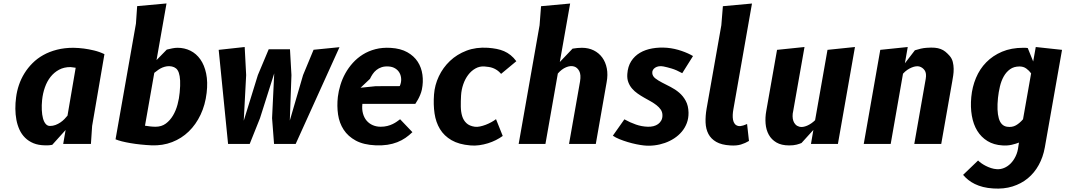

<svg xmlns="http://www.w3.org/2000/svg" viewBox="-20 -836 6188 1115"><path d="M419.5 -442.5Q409.5 -444 401 -445Q392.5 -446 389 -446.5Q351.5 -446.5 322.8 -431Q294 -415.5 273.5 -389.5Q253 -363.5 240.8 -328.8Q228.5 -294 224.5 -255Q221.5 -224.5 222.8 -197.2Q224 -170 229.5 -149.2Q235 -128.5 245.2 -116.5Q255.5 -104.5 270 -104.5Q287 -104.5 302.2 -110.2Q317.5 -116 330.8 -125Q344 -134 354.2 -144.5Q364.5 -155 372 -164.5ZM241.5 8Q203 7.5 174.5 -4.2Q146 -16 125.8 -36Q105.5 -56 93.2 -82.8Q81 -109.5 75.2 -140.2Q69.5 -171 69.2 -204.5Q69 -238 73.5 -271Q78 -307 90 -342.5Q102 -378 121.8 -410Q141.5 -442 168.8 -469.2Q196 -496.5 231.2 -516.2Q266.5 -536 310.2 -547.2Q354 -558.5 406 -558.5Q436.5 -558 467.5 -554Q494.5 -550.5 526 -543Q557.5 -535.5 586.5 -521.5L515 -104.5L508 0H347L361 -81L283.5 5Q278 6 269 7.2Q260 8.5 241.5 8Z M822 -106Q836.5 -103.5 852.5 -101.8Q868.5 -100 883.5 -100Q918 -100 942.8 -118.2Q967.5 -136.5 984.5 -165Q1001.5 -193.5 1011 -229Q1020.5 -264.5 1023.5 -299Q1027.5 -340.5 1026 -368.2Q1024.5 -396 1018.5 -413.2Q1012.5 -430.5 1002.2 -438.8Q992 -447 978 -450Q963 -453 949.5 -451Q936 -449 923.2 -443.8Q910.5 -438.5 898.8 -430.2Q887 -422 876 -413ZM769.5 -699 776.5 -800.5 947 -816 889 -487 948.5 -548Q964 -552 980.5 -555.2Q997 -558.5 1011 -558.5Q1051.5 -558.5 1085.8 -541.5Q1120 -524.5 1143.5 -491.2Q1167 -458 1177.2 -409Q1187.5 -360 1180 -296.5Q1172 -227.5 1145 -170.2Q1118 -113 1076.2 -72.5Q1034.5 -32 979.5 -10.8Q924.5 10.5 860 8Q828 6.5 796.8 3.2Q765.5 0 737.8 -4.8Q710 -9.5 687.5 -15.2Q665 -21 651 -27Z M1672.5 -400 1663 -136 1740 -400 1801 -547 1951.5 -562 1697 0H1571.5L1560 -150L1572.5 -410L1490 -150L1430 0H1304.5L1250 -546.5L1401 -563L1409.5 -400L1395.5 -135L1477.5 -400L1540.5 -550H1664Z M2375 -68.5Q2356 -50 2334.5 -35.2Q2313 -20.5 2287 -10.2Q2261 0 2230 4.8Q2199 9.5 2161.5 8Q2091.5 5 2046.2 -19.5Q2001 -44 1975.8 -82.8Q1950.5 -121.5 1943.2 -171Q1936 -220.5 1942 -273.5Q1946 -307 1956.8 -342.2Q1967.5 -377.5 1985.5 -410Q2003.5 -442.5 2029 -470.8Q2054.5 -499 2087.2 -519.5Q2120 -540 2160.5 -550.5Q2201 -561 2249.5 -558Q2306.5 -554.5 2345.2 -532.8Q2384 -511 2405.8 -477.5Q2427.5 -444 2433.2 -402Q2439 -360 2430 -316Q2426.5 -300 2420.2 -285Q2414 -270 2407.5 -258.5Q2400 -245 2392 -233H2084.5Q2081 -202 2087.8 -177.2Q2094.5 -152.5 2109.2 -135.2Q2124 -118 2145 -109Q2166 -100 2190.5 -100Q2212 -100 2229.5 -104.5Q2247 -109 2260.8 -115.8Q2274.5 -122.5 2285 -130Q2295.5 -137.5 2303.5 -143.5ZM2301.5 -336Q2310.5 -356.5 2309.8 -376.5Q2309 -396.5 2300.5 -412.2Q2292 -428 2275.8 -438.2Q2259.5 -448.5 2237.5 -450Q2214 -451.5 2196.5 -445.8Q2179 -440 2166 -429.5Q2153 -419 2144 -405.5Q2135 -392 2128.5 -378L2074 -326.5L2162 -335.5Z M2890 -407Q2878.5 -420.5 2866.5 -428.5Q2854.5 -436.5 2842.5 -441Q2830.5 -445.5 2818 -447.2Q2805.5 -449 2793.5 -450Q2765 -452 2740.8 -438.2Q2716.5 -424.5 2698.8 -401Q2681 -377.5 2670.2 -346.2Q2659.5 -315 2657.5 -281.5Q2655.5 -248 2656 -217Q2656.5 -186 2664 -161.5Q2671.5 -137 2688.8 -120.8Q2706 -104.5 2737 -100Q2750 -98 2767 -101.5Q2784 -105 2801 -111.5Q2818 -118 2833.8 -126.8Q2849.5 -135.5 2860.5 -144L2899.5 -46.5Q2881.5 -33.5 2859.8 -22.5Q2838 -11.5 2813.8 -4Q2789.5 3.5 2763.5 7.2Q2737.5 11 2711.5 8.5Q2645 3 2602 -22Q2559 -47 2535 -86.5Q2511 -126 2503.5 -177.5Q2496 -229 2500.5 -287.5Q2504.5 -342 2528.5 -392.8Q2552.5 -443.5 2593 -482Q2633.5 -520.5 2689.2 -541.8Q2745 -563 2813.5 -558.5Q2840.5 -556.5 2863.8 -552Q2887 -547.5 2907.2 -538.8Q2927.5 -530 2945.2 -515.8Q2963 -501.5 2978.5 -480.5Z M3147.5 0H2992L3113.5 -689.5L3122 -800L3291 -815.5L3231 -476L3305 -553.5Q3319 -556 3332.8 -557.2Q3346.5 -558.5 3359 -558.5Q3397.5 -558.5 3427.8 -543.5Q3458 -528.5 3477.5 -501.8Q3497 -475 3504 -438.5Q3511 -402 3503 -359L3440 0H3284.5L3348.5 -363Q3355 -402.5 3343.8 -423.5Q3332.5 -444.5 3313.5 -450Q3292.5 -456 3267 -445.2Q3241.5 -434.5 3219.5 -409Z M3942 -411Q3907.5 -430 3880.5 -438Q3853.5 -446 3833.5 -450Q3818.5 -453 3806.2 -451Q3794 -449 3785 -443.2Q3776 -437.5 3771.5 -429.2Q3767 -421 3768 -411Q3769.5 -393.5 3785.5 -381Q3801.5 -368.5 3824.8 -356.5Q3848 -344.5 3874.5 -331Q3901 -317.5 3924 -298Q3947 -278.5 3962.2 -250.5Q3977.5 -222.5 3978.5 -182Q3979 -149 3968.5 -121.2Q3958 -93.5 3939.2 -71.2Q3920.5 -49 3895.2 -32.5Q3870 -16 3840.8 -5.8Q3811.5 4.5 3780 8.2Q3748.5 12 3718 8.5Q3699 6.5 3674.8 1.5Q3650.5 -3.5 3625.5 -11Q3600.5 -18.5 3577.5 -27.8Q3554.5 -37 3539 -48L3606 -143Q3639 -124.5 3672.8 -112.8Q3706.5 -101 3742.5 -100Q3759 -99.5 3774.5 -103.2Q3790 -107 3801.8 -115.5Q3813.5 -124 3820.5 -137Q3827.5 -150 3827 -168Q3826.5 -186 3817 -199.8Q3807.5 -213.5 3792.5 -225.2Q3777.5 -237 3758.8 -247.5Q3740 -258 3720.5 -269Q3701 -280 3682.8 -292.8Q3664.5 -305.5 3650.5 -321.8Q3636.5 -338 3628.8 -358.8Q3621 -379.5 3623 -406.5Q3626 -450 3645.5 -480.5Q3665 -511 3696.5 -529.5Q3728 -548 3768.8 -555Q3809.5 -562 3854 -558.5Q3876 -556.5 3897.5 -551.8Q3919 -547 3938.5 -540.2Q3958 -533.5 3975 -525.8Q3992 -518 4004.5 -510.5Z M4169 -689.5 4178 -800 4347 -815.5 4239 -201.5Q4236 -185.5 4235.2 -169.5Q4234.5 -153.5 4237 -140Q4239.5 -126.5 4246.8 -117Q4254 -107.5 4267 -104.5Q4273.5 -103 4281 -104Q4288.5 -105 4295.8 -107.2Q4303 -109.5 4308.8 -112Q4314.5 -114.5 4318.5 -116L4329.5 -17.5Q4308 -4.5 4282.8 3.2Q4257.5 11 4220.5 8.5Q4170 5.5 4139.5 -12Q4109 -29.5 4094 -58Q4079 -86.5 4077.5 -124.2Q4076 -162 4083.5 -205.5Z M4785.5 -546.5 4945 -563 4846 0H4689.5L4703.5 -81.5L4634.5 -5.5Q4624 -1 4606.8 3.8Q4589.5 8.5 4563 8.5Q4518 8.5 4489 -8.5Q4460 -25.5 4444.5 -53.8Q4429 -82 4426 -118Q4423 -154 4430 -192L4492.5 -546.5L4652 -563L4586.5 -192Q4582.5 -176 4582.8 -161Q4583 -146 4587.2 -133.8Q4591.5 -121.5 4600.2 -112.5Q4609 -103.5 4622.5 -100Q4632 -97.5 4643.5 -99.2Q4655 -101 4667.2 -106.2Q4679.5 -111.5 4691.5 -119.8Q4703.5 -128 4713.5 -138Z M5251.5 -563 5235 -468.5 5293 -544Q5310 -549.5 5327.5 -553.5Q5345 -557.5 5362.5 -558.5Q5389.5 -560.5 5408.8 -558.8Q5428 -557 5443 -551.2Q5458 -545.5 5470 -535.8Q5482 -526 5494.5 -512Q5508 -496.5 5513 -476.8Q5518 -457 5518.2 -436.8Q5518.5 -416.5 5515.5 -397.2Q5512.5 -378 5510 -363.5L5446 0H5289.5L5356 -378.5Q5361.5 -410.5 5349.8 -427.5Q5338 -444.5 5318.5 -450Q5310.5 -452 5299.2 -450.8Q5288 -449.5 5275 -444.2Q5262 -439 5248.8 -430Q5235.5 -421 5224 -408L5152.5 0H4996L5092 -546.5Z M5897.5 -8Q5880 -1 5855.2 4.8Q5830.5 10.5 5801.5 8.5Q5751 5.5 5714.5 -17Q5678 -39.5 5655.2 -76.5Q5632.5 -113.5 5623.8 -163.8Q5615 -214 5620.5 -272.5Q5626 -331.5 5647.8 -383.5Q5669.5 -435.5 5707.5 -474.2Q5745.5 -513 5799.2 -535.8Q5853 -558.5 5922.5 -558.5Q5931.5 -558.5 5937.5 -558.2Q5943.5 -558 5948.5 -557L5980 -479L5995 -563L6147.5 -546.5L6047.5 20.5Q6037.5 76.5 6012.2 122.2Q5987 168 5948.8 199.5Q5910.5 231 5860 246.8Q5809.5 262.5 5748.5 258.5Q5715.5 256.5 5689 249.8Q5662.5 243 5641 232.5Q5619.5 222 5602.8 208.5Q5586 195 5573 179.5L5660 96Q5666.5 103 5678 111.2Q5689.5 119.5 5704 127Q5718.5 134.5 5735.2 140Q5752 145.5 5769 146.5Q5790 148 5810.8 139.5Q5831.5 131 5848.8 113.8Q5866 96.5 5878.2 71.2Q5890.5 46 5894 13.5ZM5968 -410Q5956.5 -426 5940 -438Q5923.5 -450 5901 -450Q5868 -450 5845.8 -434Q5823.5 -418 5809 -392.2Q5794.5 -366.5 5786.8 -333.5Q5779 -300.5 5775.5 -267Q5768 -193 5780.2 -149.2Q5792.5 -105.5 5828 -100Q5857.5 -95.5 5879.8 -108.2Q5902 -121 5921 -143.5Z"/></svg>

Font: B612
Style: Bold Italic
Weight: 700
Italic angle: -10°
Designer: Nicolas Chauveau, Thomas Paillot, Jonathan Favre-Lamarine, Jean-Luc Vinot
Foundry: AIRBUS
Version: Version 1.008